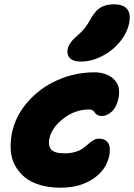

<svg xmlns="http://www.w3.org/2000/svg" viewBox="-20 -873 621 889"><path d="M354 -587.9Q319.8 -587.9 304.2 -603.3Q288.6 -618.7 293 -645Q299.3 -675.3 335 -705.1Q357.9 -724.6 372.6 -743.2Q387.2 -761.7 403.8 -792Q423.8 -826.2 448.2 -839.6Q472.7 -853 506.8 -853Q594.7 -853 578.1 -766.1Q568.4 -718.8 533.4 -677.2Q498.5 -635.7 450.2 -611.8Q401.9 -587.9 354 -587.9ZM261.2 -3.9Q208 -3.9 165.3 -16.6Q122.6 -29.3 95 -52Q67.4 -74.7 50 -106Q32.7 -137.2 30 -174.3Q27.3 -211.4 34.2 -252.9Q50.8 -335.9 108.6 -401.6Q166.5 -467.3 247.6 -502.7Q328.6 -538.1 417 -538.1Q472.2 -538.1 506.1 -507.3Q540 -476.6 528.8 -418.9Q521 -378.9 498.8 -357.4Q476.6 -335.9 451.2 -335.9Q439.5 -335.9 431.2 -340.6Q422.9 -345.2 419.4 -351.1Q416 -356.9 409.4 -361.6Q402.8 -366.2 394 -366.2Q327.6 -366.2 273.4 -324.2Q219.2 -282.2 208 -229Q202.6 -198.2 217 -180.7Q231.4 -163.1 279.8 -163.1Q308.1 -163.1 330.3 -170.2Q352.5 -177.2 365.7 -187.3Q378.9 -197.3 389.9 -207Q400.9 -216.8 412.6 -223.9Q424.3 -231 438 -231Q466.8 -231 480.2 -211.7Q493.7 -192.4 485.8 -150.9Q470.7 -84 409.4 -43.9Q348.1 -3.9 261.2 -3.9Z"/></svg>

Font: Shantell Sans Bouncy
Style: Italic
Weight: 800
Italic angle: -11.31°
Designer: Stephen Nixon, Anya Danilova, Shantell Martin
Foundry: Arrow Type
Version: Version 1.006;[9816181b4]